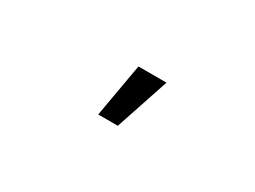

<svg xmlns="http://www.w3.org/2000/svg" viewBox="-27 -900 653 491"><g transform="rotate(30 300.0 -654.0)"><path d="M257.7 -575.6 285.4 -733.4H367.9V-732.4L315.6 -575.6Z"/></g></svg>

Font: Foldit Thin
Style: Regular
Weight: 100
Designer: Sophia Tai
Foundry: Sophia Tai
Version: Version 1.003